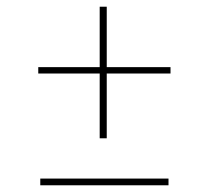

<svg xmlns="http://www.w3.org/2000/svg" viewBox="-20 -553 622 572"><path d="M277 -141V-334H94V-353H277V-533H298V-353H488V-334H298V-141ZM100 -1V-21H482V-1Z"/></svg>

Font: Literata 72pt SemiBold
Style: Regular
Weight: 600
Designer: Latin by Veronika Burian and Jose Scaglione. Greek by Irene Vlachou. Cyrillic by Vera Evstafieva.
Foundry: TypeTogether
Version: Version 3.002